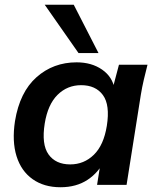

<svg xmlns="http://www.w3.org/2000/svg" viewBox="-20 -777 660 807"><path d="M234 10Q165 10 117 -24Q69 -58 49.5 -120.5Q30 -183 43 -268Q63 -390 133.5 -452.5Q204 -515 302 -515Q365 -515 409 -484.5Q453 -454 462 -402L452 -399L480 -505H600Q592 -474 584.5 -442Q577 -410 572 -379L512 0H388L405 -107H421Q396 -53 348.5 -21.5Q301 10 234 10ZM275 -86Q333 -86 374.5 -126.5Q416 -167 429 -248Q443 -336 412.5 -377.5Q382 -419 321 -419Q263 -419 222 -378.5Q181 -338 168 -258Q154 -170 184 -128Q214 -86 275 -86ZM310 -554 168 -757H290L394 -554Z"/></svg>

Font: Mulish ExtraLight
Style: Italic
Weight: 200
Italic angle: -9°
Designer: Vernon Adams
Foundry: Vernon Adams
Version: Version 3.603